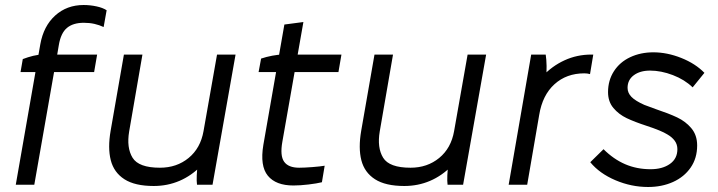

<svg xmlns="http://www.w3.org/2000/svg" viewBox="-20 -738 2867 767"><path d="M150 -520H368L356 -450H62L71 -502Q92 -510 112.5 -515Q133 -520 150 -520ZM314 -718Q340 -718 365.5 -712.5Q391 -707 406 -697L394 -630Q377 -638 357.5 -642.5Q338 -647 315 -647Q272 -647 247.5 -626.5Q223 -606 215 -558L206 -505L204 -496L117 0H43L141 -561Q154 -634 200.5 -676Q247 -718 314 -718Z M422 -216 475 -520H549L496 -213Q485 -148 509.5 -108Q534 -68 619 -68Q686 -68 733.5 -107Q781 -146 793 -214L847 -520H921L829 0H767Q765 -14 766 -37.5Q767 -61 770 -78L784 -76Q745 -36 697 -15.5Q649 5 594 5Q519 5 477 -22Q435 -49 422.5 -98Q410 -147 422 -216Z M1032 -159 1116 -640 1192 -650 1108 -172Q1098 -116 1115 -92Q1132 -68 1175 -68Q1195 -68 1227.5 -70.5Q1260 -73 1277 -76L1266 -10Q1246 -5 1212.5 -1Q1179 3 1152 3Q1082 3 1050 -36Q1018 -75 1032 -159ZM1109 -520H1344L1332 -450H1013L1023 -504Q1044 -511 1067.5 -515.5Q1091 -520 1109 -520Z M1423 -216 1476 -520H1550L1497 -213Q1486 -148 1510.5 -108Q1535 -68 1620 -68Q1687 -68 1734.5 -107Q1782 -146 1794 -214L1848 -520H1922L1830 0H1768Q1766 -14 1767 -37.5Q1768 -61 1771 -78L1785 -76Q1746 -36 1698 -15.5Q1650 5 1595 5Q1520 5 1478 -22Q1436 -49 1423.5 -98Q1411 -147 1423 -216Z M2102 -520H2160Q2163 -501 2163.5 -474.5Q2164 -448 2161 -427L2147 -433Q2185 -474 2235 -497Q2285 -520 2342 -520H2350L2337 -442Q2327 -445 2314 -445Q2243 -445 2195 -401.5Q2147 -358 2134 -279L2086 0H2012Z M2338 -90 2391 -142Q2431 -102 2477.5 -82Q2524 -62 2579 -62Q2626 -62 2656 -83Q2686 -104 2686 -142Q2686 -161 2675.5 -175.5Q2665 -190 2646 -201Q2622 -216 2564 -235Q2515 -251 2483.5 -266Q2452 -281 2430.5 -306.5Q2409 -332 2409 -370Q2409 -417 2432.5 -453.5Q2456 -490 2497.5 -509.5Q2539 -529 2590 -529Q2645 -529 2701.5 -506.5Q2758 -484 2794 -447L2747 -389Q2715 -420 2668 -438Q2621 -456 2577 -456Q2537 -456 2512 -437.5Q2487 -419 2487 -387Q2487 -367 2502.5 -351Q2518 -335 2554 -319Q2577 -311 2600 -302Q2651 -285 2685 -269Q2719 -253 2742 -225.5Q2765 -198 2765 -157Q2765 -106 2739 -68.5Q2713 -31 2668.5 -11Q2624 9 2569 9Q2502 9 2438.5 -18Q2375 -45 2338 -90Z"/></svg>

Font: Fixel Italic Variable Display Thin
Style: Italic
Weight: 100
Italic angle: -10°
Designer: AlfaBravo + MacPaw
Foundry: Kyrylo Tkachov, Marchela Mozhyna, Serhii Makarenko, Maria Weinstein, Zakhar Kryvoshyya
Version: Version 1.210;Glyphs 3.2 (3217)